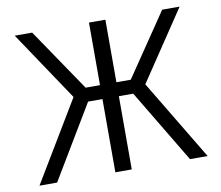

<svg xmlns="http://www.w3.org/2000/svg" viewBox="-80 -826 1059 922"><g transform="rotate(-10 450.0 -365.0)"><path d="M410 0V-357H340L126 0H40L275 -391L48 -730H133L340 -425H410V-730H490V-425H560L767 -730H852L625 -391L860 0H774L560 -357H490V0Z"/></g></svg>

Font: Mplus 1p
Style: Regular
Weight: 400
Version: Version 1.061